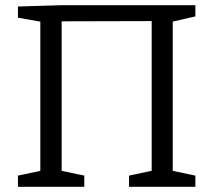

<svg xmlns="http://www.w3.org/2000/svg" viewBox="-20 -718 819 738"><path d="M49 0V-43L148 -64L135 -46V-651L151 -632L49 -650V-693L217 -698H731V-655L631 -632L644 -651V-46L631 -64L731 -43V0H476V-43L575 -64L563 -46V-657L577 -637L203 -636L217 -658V-46L204 -64L304 -43V0Z"/></svg>

Font: Pack4
Style: Regular
Weight: 400
Version: Version 2.002